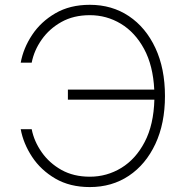

<svg xmlns="http://www.w3.org/2000/svg" viewBox="-20 -757 764 787"><path d="M348.1 9.8Q266.6 9.8 207 -24.9Q147.5 -59.6 111.6 -114Q75.7 -168.5 64.9 -227.5H109.9Q119.6 -177.7 150.9 -133.1Q182.1 -88.4 231.9 -60.5Q281.7 -32.7 348.1 -32.7Q418 -32.7 477.3 -68.8Q536.6 -105 573.2 -175.3Q609.9 -245.6 612.8 -348.6H258.3V-389.6H612.3Q607.4 -488.3 570.6 -556.4Q533.7 -624.5 475.3 -659.7Q417 -694.8 348.1 -694.8Q281.7 -694.8 231.9 -667Q182.1 -639.2 150.9 -594.7Q119.6 -550.3 109.9 -500H64.9Q75.7 -559.6 111.6 -613.8Q147.5 -668 207 -702.6Q266.6 -737.3 348.1 -737.3Q439 -737.3 508.3 -690.9Q577.6 -644.5 616.9 -560.3Q656.2 -476.1 656.2 -363.3Q656.2 -251 616.9 -167Q577.6 -83 508.3 -36.6Q439 9.8 348.1 9.8Z"/></svg>

Font: Inter Extra Light
Style: Regular
Weight: 200
Designer: Rasmus Andersson
Foundry: rsms
Version: Version 4.000;git-3c8e0fc